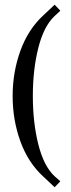

<svg xmlns="http://www.w3.org/2000/svg" viewBox="-20 -680 298 808"><path d="M233.9 83 210 107.9 162.1 63Q98.1 4.4 65.7 -85.4Q33.2 -175.3 33.2 -275.9Q33.2 -376.5 65.9 -466.6Q98.6 -556.6 162.1 -615.2L210 -660.2L233.9 -634.8L209 -611.8Q164.1 -569.3 141.1 -478Q118.2 -386.7 118.2 -275.9Q118.2 -164.6 141.1 -73Q164.1 18.6 209 61Z"/></svg>

Font: Resagokr
Style: Regular
Weight: 500
Designer: gluk
Foundry: gluk
Version: Version 0.95